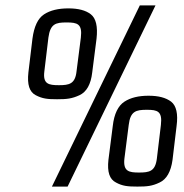

<svg xmlns="http://www.w3.org/2000/svg" viewBox="-20 -680 681 710"><path d="M337 -537C342 -582 335 -612 316 -627C297 -642 269 -649 233 -649C196 -649 166 -642 143 -627C120 -612 106 -582 100 -537L85 -412C80 -367 89 -340 112 -328C137 -315 155 -313 191 -313C227 -313 246 -315 274 -328C300 -340 316 -368 321 -412ZM198 -365C160 -365 138 -369 144 -416L159 -541C166 -592 186 -597 226 -597C266 -597 285 -592 279 -541L263 -416C258 -369 235 -365 198 -365ZM555 -660H497L172 10H230ZM633 -214C639 -259 632 -289 613 -304C593 -319 566 -326 529 -326C493 -326 463 -319 440 -304C417 -289 402 -259 397 -214L381 -89C376 -44 385 -17 409 -5C433 8 452 10 488 10C524 10 543 8 570 -5C596 -17 612 -45 618 -89ZM494 -42C457 -42 435 -46 440 -93L456 -218C462 -269 483 -274 523 -274C562 -274 581 -269 575 -218L560 -93C554 -46 532 -42 494 -42Z"/></svg>

Font: Gamestation Condensed
Style: Italic
Weight: 400
Width: 3
Designer: Jonas Hecksher
Foundry: Jonas Hecksher, Playtypeª, e-types AS
Version: Version 1.003